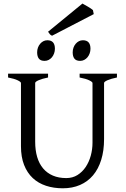

<svg xmlns="http://www.w3.org/2000/svg" viewBox="-20 -1020 694 1055"><path d="M622.6 -594.2Q589.4 -587.4 570.6 -579.1Q551.8 -570.8 551.8 -564V-255.9Q551.8 -191.9 536.1 -141.6Q520.5 -91.3 491.2 -56.6Q461.9 -22 419.9 -3.7Q377.9 14.6 325.2 14.6Q274.9 14.6 232.7 0.7Q190.4 -13.2 159.9 -41.7Q129.4 -70.3 112.3 -113.8Q95.2 -157.2 95.2 -216.8V-564Q95.2 -569.8 77.4 -578.6Q59.6 -587.4 24.4 -594.2V-615.2H244.1V-594.2Q210.9 -587.4 192.1 -579.1Q173.3 -570.8 173.3 -564V-241.2Q173.3 -194.3 184.3 -157.2Q195.3 -120.1 217 -94.5Q238.8 -68.8 270.5 -55.2Q302.2 -41.5 344.2 -41.5Q378.9 -41.5 405.8 -58.3Q432.6 -75.2 450.9 -102.5Q469.2 -129.9 478.8 -164.8Q488.3 -199.7 488.3 -235.8V-564Q488.3 -569.8 470.5 -578.6Q452.6 -587.4 417.5 -594.2V-615.2H622.6ZM477.1 -752.4Q477.1 -738.8 472.7 -726.6Q468.3 -714.4 460.7 -705.3Q453.1 -696.3 442.9 -690.9Q432.6 -685.5 420.4 -685.5Q398.4 -685.5 388.9 -697.8Q379.4 -710 379.4 -732.4Q379.4 -746.1 383.8 -758.3Q388.2 -770.5 396 -779.5Q403.8 -788.6 413.8 -793.7Q423.8 -798.8 435.5 -798.8Q477.1 -798.8 477.1 -752.4ZM281.7 -752.4Q281.7 -738.8 277.3 -726.6Q272.9 -714.4 265.4 -705.3Q257.8 -696.3 247.6 -690.9Q237.3 -685.5 225.1 -685.5Q203.1 -685.5 193.6 -697.8Q184.1 -710 184.1 -732.4Q184.1 -746.1 188.5 -758.3Q192.9 -770.5 200.7 -779.5Q208.5 -788.6 218.5 -793.7Q228.5 -798.8 240.2 -798.8Q281.7 -798.8 281.7 -752.4ZM266.1 -823.7Q257.8 -827.1 254.2 -831.8Q250.5 -836.4 244.1 -845.7L433.1 -1000.5Q438 -997.6 446.3 -992.9Q454.6 -988.3 463.4 -983.2Q472.2 -978 479.5 -973.1Q486.8 -968.3 490.7 -964.4L495.1 -942.4Z"/></svg>

Font: Gentium Kaktovik
Style: Regular
Weight: 400
Designer: J. Victor Gaultney and Annie Olsen
Foundry: SIL International
Version: Version 1.102; 2013; Maintenance release